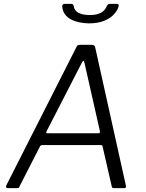

<svg xmlns="http://www.w3.org/2000/svg" viewBox="-20 -974 756 994"><path d="M19 0Q14 0 12 -4Q10 -8 13 -15L376 -731Q379 -738 383 -740Q387 -742 395 -742H455Q464 -742 468 -738Q472 -734 473 -728L632 -12Q633 -7 631 -3.5Q629 0 623 0H571Q558 0 558 -11L511 -216Q510 -223 502 -223H199Q190 -223 186 -214L80 -7Q79 -2 76 -1Q73 0 67 0H19ZM489 -284Q500 -284 497 -296L417 -650Q415 -660 411.5 -659Q408 -658 403 -648L222 -296Q219 -289 219.5 -286.5Q220 -284 225 -284ZM440 -853Q401 -854 370 -864Q339 -874 321.5 -893.5Q304 -913 302 -941Q302 -947 305.5 -950.5Q309 -954 316 -954H348Q355 -954 357.5 -951Q360 -948 362 -942Q365 -918 387.5 -907Q410 -896 446 -896Q478 -896 500.5 -907Q523 -918 532 -941Q535 -948 539.5 -951Q544 -954 550 -954H583Q589 -954 592.5 -951Q596 -948 594 -941Q589 -921 570 -900Q551 -879 518.5 -866Q486 -853 440 -853Z"/></svg>

Font: Libre Franklin Light
Style: Italic
Weight: 300
Italic angle: -8°
Designer: Pablo Impallari, Rodrigo Fuenzalida, Nhung Nguyen
Foundry: Impallari Type
Version: Version 3.000